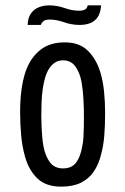

<svg xmlns="http://www.w3.org/2000/svg" viewBox="-20 -686 467 716"><path d="M208 10Q151 10 119 -21Q87 -52 73 -103Q63 -138 59 -180.5Q55 -223 55 -270Q55 -300 57.5 -328.5Q60 -357 65.5 -383Q71 -409 80 -431Q98 -475 132.5 -501.5Q167 -528 222 -528Q276 -528 307.5 -497Q339 -466 354 -417Q364 -384 368 -345Q372 -306 372 -264Q372 -221 369 -182Q366 -143 357 -110Q348 -73 329.5 -46Q311 -19 281.5 -4.5Q252 10 208 10ZM215 -58Q248 -58 264 -80Q280 -102 286 -137Q290 -154 291 -171.5Q292 -189 292.5 -208.5Q293 -228 293 -247Q293 -284 291 -318.5Q289 -353 284 -381Q277 -417 260.5 -439Q244 -461 215 -461Q198 -461 185.5 -453Q173 -445 164 -431.5Q155 -418 149 -399Q143 -379 139.5 -355Q136 -331 135 -304.5Q134 -278 134 -253Q134 -234 135 -214Q136 -194 137.5 -175.5Q139 -157 142 -141Q149 -104 166 -81Q183 -58 215 -58ZM132 -593H83Q84 -620 95.5 -636Q107 -652 125 -659Q143 -666 163 -666Q193 -666 221 -656Q249 -646 274 -646Q289 -646 297 -650.5Q305 -655 307 -666H357Q355 -637 343.5 -621Q332 -605 314.5 -599Q297 -593 277 -593Q247 -593 219 -603Q191 -613 166 -613Q151 -613 144 -608.5Q137 -604 132 -593Z"/></svg>

Font: Truculenta Medium
Style: Regular
Weight: 500
Version: Version 1.002